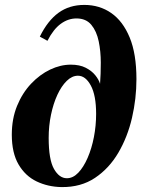

<svg xmlns="http://www.w3.org/2000/svg" viewBox="-20 -753 585 781"><path d="M230 8Q175 7 129 -15Q83 -37 55.5 -84Q28 -131 28 -205Q28 -270 49.5 -322.5Q71 -375 106.5 -412.5Q142 -450 184 -470Q226 -490 268 -490Q304 -490 328.5 -477.5Q353 -465 367.5 -447Q382 -429 387 -412Q390 -452 390 -498Q390 -544 381.5 -585Q373 -626 351.5 -652Q330 -678 291 -678Q257 -678 227 -656Q197 -634 173 -587L142 -604Q174 -669 218 -701Q262 -733 323 -733Q385 -733 432.5 -700Q480 -667 507.5 -600.5Q535 -534 535 -431Q535 -352 517 -274Q499 -196 461.5 -132Q424 -68 366.5 -29.5Q309 9 230 8ZM252 -28Q277 -28 298.5 -50.5Q320 -73 336.5 -111Q353 -149 362 -195.5Q371 -242 371 -290Q371 -365 349.5 -405Q328 -445 297 -445Q273 -445 251.5 -424Q230 -403 213.5 -367.5Q197 -332 187.5 -286.5Q178 -241 178 -192Q178 -104 199.5 -66Q221 -28 252 -28Z"/></svg>

Font: Brygada 1918
Style: Bold Italic
Weight: 700
Italic angle: -8°
Designer: Mateusz Machalski | Borys Kosmynka | Przemek Hoffer
Foundry: NIEPODLEGLA 2018
Version: Version 3.006